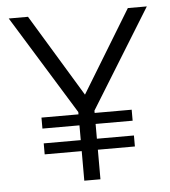

<svg xmlns="http://www.w3.org/2000/svg" viewBox="-48 -662 625 705"><g transform="rotate(-5 265.0 -309.0)"><path d="M294 0H234.5V-109H98V-149.5H234.5V-204H98V-244.5H234.5V-253L10 -617.5H81L264.5 -314.5L449 -617.5H519L294 -253V-244.5H430.5V-204H294V-149.5H430.5V-109H294Z"/></g></svg>

Font: Betina Sans Light
Style: Regular
Weight: 300
Designer: Jonathan Pinhorn (font) & Cristiano Sobral (main changes)
Version: Version 2.001;October 6, 2020;FontCreator 13.0.0.2681 64-bit